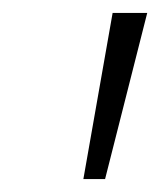

<svg xmlns="http://www.w3.org/2000/svg" viewBox="-20 -734 248 298"><path d="M109.4 -456.1 154.8 -713.9H208.5L143.1 -456.1Z"/></svg>

Font: Open Sans Light
Style: Italic
Weight: 300
Italic angle: -12°
Designer: Monotype Design Team
Foundry: Monotype Imaging Inc.
Version: Version 3.003; ttfautohint (v1.8.4)